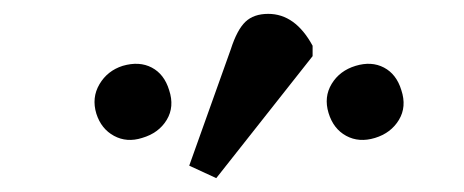

<svg xmlns="http://www.w3.org/2000/svg" viewBox="-20 -833 670 277"><path d="M292 -576 253 -594 313 -762Q322 -790 334 -801.5Q346 -813 367 -813Q406 -813 431 -767V-752ZM454 -670Q447 -693 458.5 -712Q470 -731 493 -738Q516 -745 534 -735.5Q552 -726 559 -703Q567 -679 555.5 -660Q544 -641 521 -634Q498 -627 479.5 -637Q461 -647 454 -670ZM119 -669Q112 -692 123.5 -711.5Q135 -731 157 -738Q181 -745 199 -735.5Q217 -726 224 -703Q232 -679 220.5 -660Q209 -641 185 -634Q163 -627 144.5 -637Q126 -647 119 -669Z"/></svg>

Font: Literata 12pt Medium
Style: Italic
Weight: 500
Italic angle: -2°
Designer: Latin by Veronika Burian and Jose Scaglione. Greek by Irene Vlachou. Cyrillic by Vera Evstafieva
Foundry: TypeTogether
Version: Version 3.002